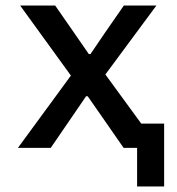

<svg xmlns="http://www.w3.org/2000/svg" viewBox="-20 -536 640 696"><path d="M477 0H428L351 -111L298 -187H292L240 -111L164 0H45L237 -262L53 -516H180L248 -418L302 -340H308L361 -418L429 -516H547L362 -266L492 -88H575V140H477Z"/></svg>

Font: IBM Plex Mono Medium
Style: Regular
Weight: 500
Monospace: yes
Designer: Mike Abbink, Paul van der Laan, Pieter van Rosmalen
Foundry: Bold Monday
Version: Version 2.3